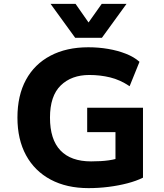

<svg xmlns="http://www.w3.org/2000/svg" viewBox="-20 -960 844 991"><path d="M437 11Q324 11 241.5 -33Q159 -77 114.5 -158.5Q70 -240 70 -353Q70 -467 114 -548Q158 -629 240.5 -672.5Q323 -716 436 -716Q489 -716 538.5 -707.5Q588 -699 630 -682.5Q672 -666 700 -641L649 -515Q600 -548 548.5 -560.5Q497 -573 441 -573Q349 -573 293.5 -519Q238 -465 238 -353Q238 -240 292 -183.5Q346 -127 450 -127Q503 -127 541.5 -132.5Q580 -138 613 -151L576 -86V-278H430V-404H718V-43Q684 -26 638 -14Q592 -2 540.5 4.5Q489 11 437 11ZM368 -765 241 -940H370L437 -844L505 -940H633L506 -765Z"/></svg>

Font: Nunito Sans 6pt ExtraBold
Style: Regular
Weight: 800
Version: Version 3.101;gftools[0.9.27]